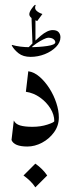

<svg xmlns="http://www.w3.org/2000/svg" viewBox="-20 -620 301 822"><path d="M101.1 -314.9Q126 -311.5 149.2 -291.5Q172.4 -271.5 191.2 -242.2Q210 -212.9 220.9 -179.9Q231.9 -147 231.9 -117.2Q231.9 -82 211.4 -53.7Q190.9 -25.4 159.9 -9Q128.9 7.3 97.2 7.3Q40.5 7.3 29.3 -20.5L39.1 -104Q46.4 -88.9 65.9 -83Q85.4 -77.1 118.7 -77.1Q154.3 -77.1 183.3 -86.7Q212.4 -96.2 212.4 -101.6Q212.4 -128.9 195.8 -155.8Q179.2 -182.6 151.6 -202.4Q124 -222.2 90.8 -227.1ZM110.8 -376.5 105 -418Q147.9 -418 182.4 -423.1Q216.8 -428.2 216.8 -439Q216.8 -446.3 209 -452.4Q201.2 -458.5 186 -458.5Q180.2 -458.5 166 -451.7Q151.9 -444.8 136.2 -434.3Q120.6 -423.8 109.9 -412.6L98.6 -413.6Q124.5 -441.4 153.8 -466.3Q183.1 -491.2 205.6 -491.2Q223.1 -491.2 231 -482.2Q238.8 -473.1 238.8 -460.4Q238.8 -438.5 220 -419.2Q201.2 -399.9 171.9 -388.2Q142.6 -376.5 110.8 -376.5ZM111.3 -376.5Q79.1 -376.5 59.6 -391.8Q40 -407.2 30.3 -425.3L31.2 -427.7Q47.9 -422.9 67.9 -420.4Q87.9 -418 105.5 -418ZM119.1 -429.7 114.7 -550.8 131.8 -541V-440.9ZM139.2 -529.8Q105.5 -543 105.5 -559.1Q105.5 -567.9 114.5 -581.3Q123.5 -594.7 129.9 -599.6L132.8 -597.7Q126.5 -584 135.7 -574.7Q145 -565.4 161.6 -560.1ZM131.3 80.6Q162.6 102.5 182.1 131.3L131.3 182.1Q121.6 167 108.6 154.5Q95.7 142.1 80.6 131.3Z"/></svg>

Font: Lateef
Style: Regular
Weight: 400
Designer: SIL International
Foundry: SIL International
Version: Version 4.200